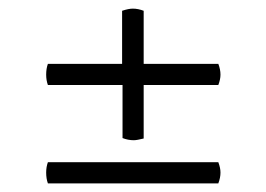

<svg xmlns="http://www.w3.org/2000/svg" viewBox="-20 -545 617 445"><path d="M91 -348Q87 -359 87 -372Q87 -386 91 -397H263V-520Q278 -525 288 -525Q300 -525 313 -520V-397H486Q491 -384 491 -372Q491 -361 486 -348H313V-224Q297 -220 290 -220Q277 -220 264 -225V-348ZM486 -169Q491 -156 491 -145Q491 -133 486 -120H91Q87 -131 87 -145Q87 -158 91 -169Z"/></svg>

Font: Arima Madurai
Style: Regular
Weight: 400
Designer: Joana Correia and Natanael Gama
Foundry: NDISCOVER
Version: Version 1.019